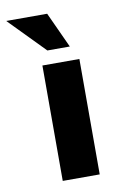

<svg xmlns="http://www.w3.org/2000/svg" viewBox="-107 -670 466 716"><g transform="rotate(-10 126.0 -312.0)"><path d="M72 -437H212V0H72ZM-32 -624H123L185 -489H100Z"/></g></svg>

Font: Reem Kufi
Style: Bold
Weight: 700
Designer: Khaled Hosny
Version: Version 1.001